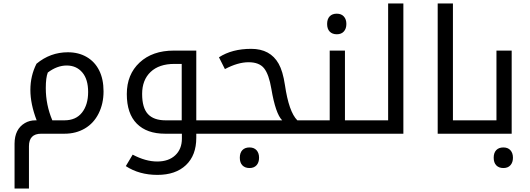

<svg xmlns="http://www.w3.org/2000/svg" viewBox="-20 -780 3090 1120"><path d="M247.1 -266.1Q247.1 -168.5 285.2 -78.1H356Q422.9 -78.1 458.5 -123.5Q494.1 -168.9 494.1 -243.4Q494.1 -317.9 459.7 -357.9Q425.3 -397.9 369.1 -397.9Q313 -397.9 258.8 -356.9Q247.1 -327.1 247.1 -266.1ZM220.2 0Q148.9 0 148.9 73.2V319.8H64.9V58.1Q65.4 -26.9 125 -62Q152.3 -78.1 187 -78.1H193.8Q157.2 -173.3 157.2 -255.6Q157.2 -337.9 192.9 -408.2Q273.4 -475.1 376 -475.1Q438.5 -475.1 485.8 -447.5Q533.2 -419.9 558.6 -369.1Q584 -318.4 584 -246.8Q584 -175.3 555.4 -118.2Q526.9 -61 474.9 -30.5Q422.9 0 356 0Z M1041 28.8V0H942.9Q836.4 0 778.1 -58.6Q719.7 -117.2 719.7 -231.4Q719.7 -345.7 794.4 -415.3Q869.1 -484.9 994.1 -484.9H1125V-78.1H1207Q1211.9 -78.1 1211.9 -74.2V-4.9Q1211.9 0 1207 0H1125V23.9Q1125 126 1064.7 183.1Q1004.4 240.2 898.2 240.2Q792 240.2 713.9 189L753.9 122.1Q829.6 162.1 896.7 162.1Q963.9 162.1 1002.4 125.7Q1041 89.4 1041 28.8ZM1040 -78.1V-407.2H997.1Q908.2 -407.2 858.6 -360.4Q809.1 -313.5 809.1 -232.2Q809.1 -150.9 843 -114.5Q877 -78.1 945.8 -78.1Z M1781.2 -78.1Q1786.1 -78.1 1786.1 -74.2V-4.9Q1786.1 0 1781.2 0H1197.3Q1192.4 0 1192.4 -4.9V-74.2Q1192.4 -78.1 1197.3 -78.1H1626Q1587.4 -116.7 1563 -261.2Q1548.8 -346.2 1520.5 -381.6Q1492.2 -417 1429.9 -417Q1367.7 -417 1292 -377L1257.3 -445.8Q1333.5 -495.1 1445.1 -495.1Q1556.6 -495.1 1605.5 -408.2Q1629.9 -365.2 1642.1 -284.2Q1665 -127.4 1714.4 -78.1ZM1476.6 183.8Q1461.9 200.2 1435.5 200.2Q1409.2 200.2 1394 184.6Q1378.9 168.9 1378.9 140.1Q1378.9 111.3 1393.8 95.7Q1408.7 80.1 1435.3 80.1Q1461.9 80.1 1476.6 96.4Q1491.2 112.8 1491.2 140.1Q1491.2 167.5 1476.6 183.8Z M1771.5 0Q1766.6 0 1766.6 -4.9V-74.2Q1766.6 -78.1 1771.5 -78.1H1903.3V-484.9H1992.2V-78.1H2122.6Q2127.4 -78.1 2127.4 -74.2V-4.9Q2127.4 0 2122.6 0ZM1985.8 -596.4Q1971.2 -580.1 1944.8 -580.1Q1918.5 -580.1 1903.3 -595.7Q1888.2 -611.3 1888.2 -640.1Q1888.2 -668.9 1903.1 -684.6Q1918 -700.2 1944.6 -700.2Q1971.2 -700.2 1985.8 -683.8Q2000.5 -667.5 2000.5 -640.1Q2000.5 -612.8 1985.8 -596.4Z M2112.3 0Q2107.4 0 2107.4 -4.9V-74.2Q2107.4 -78.1 2112.3 -78.1H2244.1V-759.8H2333V0Z M2533.2 -759.8H2622.1V-78.1H2753.9Q2759.3 -78.1 2759.3 -74.2V-4.9Q2759.3 0 2753.9 0H2533.2Z M2744.1 0Q2739.3 0 2739.3 -4.9V-74.2Q2739.3 -78.1 2744.1 -78.1H2876V-484.9H2964.8V0ZM2957.5 183.8Q2942.9 200.2 2916.5 200.2Q2890.1 200.2 2875 184.6Q2859.9 168.9 2859.9 140.1Q2859.9 111.3 2874.8 95.7Q2889.6 80.1 2916.3 80.1Q2942.9 80.1 2957.5 96.4Q2972.2 112.8 2972.2 140.1Q2972.2 167.5 2957.5 183.8Z"/></svg>

Font: DroidArabicKufi
Style: Regular
Weight: 400
Designer: Pascal Zoghbi
Foundry: Ascender Corporation
Version: Version 1.00